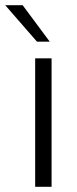

<svg xmlns="http://www.w3.org/2000/svg" viewBox="-58 -717 295 737"><path d="M77 -493H140V0H77ZM-38 -697H29L133 -557H84Z"/></svg>

Font: Hanken Grotesk Light
Style: Regular
Weight: 300
Designer: Alfredo Marco Pradil
Foundry: Hanken Design Co.
Version: Version 3.014